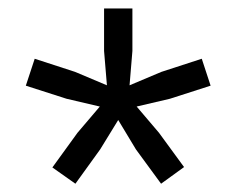

<svg xmlns="http://www.w3.org/2000/svg" viewBox="-20 -720 557 452"><path d="M157.5 -287.5 103.3 -325.8 162.5 -407.5 215 -469.2 136.7 -487.5 40.8 -518.3 61.7 -581.7 156.7 -550.8 231.7 -519.2 225 -600V-700H291.7V-600L285 -519.2L360 -550.8L455 -581.7L475.8 -518.3L380 -487.5L301.7 -469.2L354.2 -407.5L413.3 -326.7L359.2 -287.5L300 -368.3L258.3 -437.5L215.8 -368.3Z"/></svg>

Font: Funnel Display Light
Style: Regular
Weight: 300
Designer: NORD ID, Kristian Moeller
Foundry: Dicotype
Version: Version 1.000